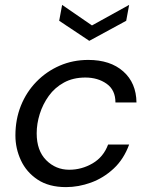

<svg xmlns="http://www.w3.org/2000/svg" viewBox="-20 -753 609 785"><path d="M250 12Q180 12 134 -18.5Q88 -49 65.5 -97.5Q43 -146 43 -199Q43 -265 65.5 -321Q88 -377 129 -419Q170 -461 224 -484.5Q278 -508 341 -508Q431 -508 484 -461Q537 -414 538 -334H452Q452 -385 416 -410.5Q380 -436 329 -436Q279 -436 241.5 -415.5Q204 -395 179.5 -361Q155 -327 142.5 -287Q130 -247 130 -208Q130 -137 169 -98Q208 -59 263 -59Q314 -59 358.5 -85Q403 -111 422 -162H508Q486 -102 444.5 -63.5Q403 -25 352 -6.5Q301 12 250 12ZM345 -586 222 -668 234 -733 356 -649 508 -733 496 -668Z"/></svg>

Font: Rethink Sans
Style: Italic
Weight: 400
Italic angle: -10°
Designer: The Rethink Sans project authors (Hans Thiessen). DM Sans designed by Colophon Foundry.
Foundry: Rethink Communications LLC
Version: Version 1.001